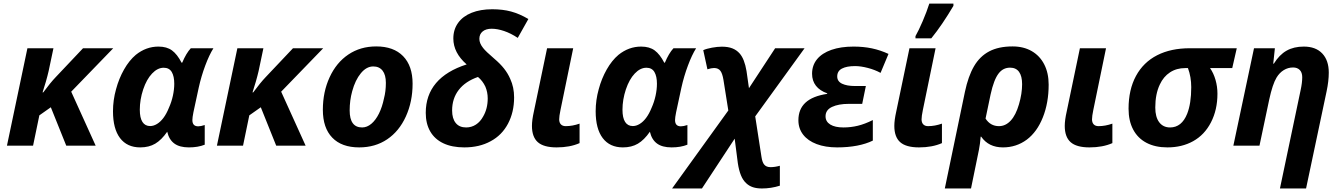

<svg xmlns="http://www.w3.org/2000/svg" viewBox="-20 -817 7524 1077"><path d="M133.8 -546.4H279.8L252.9 -418.9Q247.1 -393.1 237.3 -358.9Q227.5 -324.7 218.8 -298.8H222.7Q261.7 -352.1 293 -384.8L445.8 -546.4H615.2L379.4 -302.7L516.6 0H351.6L265.1 -215.3L200.7 -169.9L165.5 0H19Z M613.8 -192.9Q613.8 -255.4 630.9 -316.4Q647 -376.5 675.8 -427.2Q704.6 -478 741.7 -509.3Q799.3 -555.7 868.7 -555.7Q915.5 -555.7 944.8 -534.2Q974.1 -512.7 998.5 -465.3H1002Q1024.4 -518.6 1050.3 -546.4H1177.2Q1153.8 -509.3 1131.3 -449.2Q1108.9 -389.2 1094.7 -325.2L1064.9 -187Q1059.1 -157.7 1059.1 -143.6Q1059.1 -108.4 1091.8 -108.4Q1106.4 -108.4 1128.4 -115.7V-5.4Q1090.8 9.8 1039.6 9.8Q987.3 9.8 957.8 -12Q928.2 -33.7 918 -78.1Q885.7 -31.7 850.6 -11Q815.4 9.8 766.6 9.8Q692.9 9.8 653.3 -42.5Q613.8 -94.7 613.8 -192.9ZM896.5 -155.3Q914.1 -178.7 927.7 -212.9Q941.9 -244.1 949.7 -279.5Q957.5 -314.9 957.5 -347.2Q957.5 -389.2 943.4 -413.1Q929.2 -437 898.4 -437Q863.8 -437 833 -404.5Q802.2 -372.1 783.2 -315.4Q764.2 -257.8 764.2 -201.7Q764.2 -155.8 779.1 -132.8Q793.9 -109.9 822.3 -109.9Q841.3 -109.9 860.6 -121.6Q879.9 -133.3 896.5 -155.3Z M1311.5 -546.4H1457.5L1430.7 -418.9Q1424.8 -393.1 1415 -358.9Q1405.3 -324.7 1396.5 -298.8H1400.4Q1439.5 -352.1 1470.7 -384.8L1623.5 -546.4H1793L1557.1 -302.7L1694.3 0H1529.3L1442.9 -215.3L1378.4 -169.9L1343.3 0H1196.8Z M1791 -201.2Q1791 -301.3 1828.9 -383.5Q1866.7 -465.8 1934.1 -511.2Q2001.5 -556.6 2090.3 -556.6Q2188 -556.6 2241.2 -502Q2294.4 -447.3 2294.4 -347.7Q2294.4 -246.6 2256.6 -163.6Q2218.8 -80.6 2151.9 -35.6Q2084.5 9.8 1995.1 9.8Q1896.5 9.8 1843.8 -44.9Q1791 -99.6 1791 -201.2ZM2133.8 -264.6Q2144.5 -304.7 2144.5 -352.1Q2144.5 -397 2126 -420.7Q2107.4 -444.3 2073.7 -444.3Q2035.6 -444.3 2004.2 -406.2Q1972.7 -368.2 1955.6 -305.2Q1941.4 -253.9 1941.4 -197.8Q1941.4 -102.1 2011.2 -102.1Q2038.6 -102.1 2063 -122.6Q2087.4 -143.1 2105.7 -179.9Q2124 -216.8 2133.8 -264.6Z M2368.2 -184.1Q2368.2 -282.7 2426 -351.1Q2483.9 -419.4 2597.7 -455.6Q2522.9 -521 2522.9 -601.1Q2522.9 -651.4 2549.6 -688.5Q2576.2 -725.6 2625.5 -745.4Q2674.8 -765.1 2741.2 -765.1Q2799.8 -765.1 2846.9 -752.4Q2894 -739.7 2943.8 -710.4L2884.3 -604.5Q2845.2 -630.4 2807.4 -643.1Q2769.5 -655.8 2738.3 -655.8Q2705.6 -655.8 2687.3 -640.6Q2668.9 -625.5 2668.9 -599.1Q2668.9 -574.2 2689.9 -547.9Q2704.6 -528.8 2751.5 -488.8Q2786.1 -459.5 2807.6 -432.1Q2829.1 -404.8 2842.3 -374Q2863.8 -327.6 2863.8 -270.5Q2863.8 -188 2829.6 -123.3Q2795.4 -58.6 2732.4 -24.9Q2669.4 9.8 2584.5 9.8Q2515.6 9.8 2467 -13.2Q2418.5 -36.1 2393.3 -79.8Q2368.2 -123.5 2368.2 -184.1ZM2689.9 -163.1Q2715.8 -207 2715.8 -265.1Q2715.8 -299.8 2702.6 -331.1Q2687.5 -363.3 2661.1 -385.3Q2589.8 -360.4 2553 -312.3Q2516.1 -264.2 2516.1 -197.3Q2516.1 -151.9 2536.4 -127Q2556.6 -102.1 2594.7 -102.1Q2625 -102.1 2649.7 -118.2Q2674.3 -134.3 2689.9 -163.1Z M2963.9 -110.8Q2963.9 -143.1 2974.6 -190.9L3048.8 -546.4H3195.3L3124 -200.2Q3116.7 -165 3116.7 -147.5Q3116.7 -129.4 3126.2 -119.4Q3135.7 -109.4 3153.3 -109.4Q3190.9 -109.4 3231 -123.5V-14.2Q3176.8 9.8 3102.5 9.8Q3029.8 9.8 2996.8 -19.5Q2963.9 -48.8 2963.9 -110.8Z M3321.3 -192.9Q3321.3 -255.4 3338.4 -316.4Q3354.5 -376.5 3383.3 -427.2Q3412.1 -478 3449.2 -509.3Q3506.8 -555.7 3576.2 -555.7Q3623 -555.7 3652.3 -534.2Q3681.6 -512.7 3706.1 -465.3H3709.5Q3731.9 -518.6 3757.8 -546.4H3884.8Q3861.3 -509.3 3838.9 -449.2Q3816.4 -389.2 3802.2 -325.2L3772.5 -187Q3766.6 -157.7 3766.6 -143.6Q3766.6 -108.4 3799.3 -108.4Q3814 -108.4 3835.9 -115.7V-5.4Q3798.3 9.8 3747.1 9.8Q3694.8 9.8 3665.3 -12Q3635.7 -33.7 3625.5 -78.1Q3593.3 -31.7 3558.1 -11Q3522.9 9.8 3474.1 9.8Q3400.4 9.8 3360.8 -42.5Q3321.3 -94.7 3321.3 -192.9ZM3604 -155.3Q3621.6 -178.7 3635.3 -212.9Q3649.4 -244.1 3657.2 -279.5Q3665 -314.9 3665 -347.2Q3665 -389.2 3650.9 -413.1Q3636.7 -437 3606 -437Q3571.3 -437 3540.5 -404.5Q3509.8 -372.1 3490.7 -315.4Q3471.7 -257.8 3471.7 -201.7Q3471.7 -155.8 3486.6 -132.8Q3501.5 -109.9 3529.8 -109.9Q3548.8 -109.9 3568.1 -121.6Q3587.4 -133.3 3604 -155.3Z M4065.4 -197.3 4038.1 -369.1Q4032.2 -404.3 4021.5 -418.9Q4009.8 -435.5 3985.4 -435.5Q3970.2 -435.5 3948.2 -428.2L3924.8 -535.6Q3942.9 -543.9 3973.9 -549.6Q4004.9 -555.2 4029.3 -555.2Q4064 -555.2 4088.1 -545.7Q4112.3 -536.1 4128.9 -517.1Q4156.2 -486.3 4167.5 -418.5L4181.2 -322.3L4328.1 -546.4H4493.2L4216.3 -164.1L4251.5 63.5Q4255.9 93.3 4266.6 106Q4278.3 120.6 4302.2 120.6Q4326.7 120.6 4354.5 112.8V224.6Q4305.2 240.2 4253.9 240.2Q4225.1 240.2 4203.6 233.2Q4182.1 226.1 4166.5 211.4Q4147.9 194.8 4136.5 167Q4125 139.2 4118.7 97.7L4101.1 -39.1L3917.5 240.2H3750Z M4458.5 -142.6Q4458.5 -204.6 4498.5 -241.5Q4538.6 -278.3 4620.1 -290.5V-293.5Q4578.6 -308.1 4556.9 -335.9Q4535.2 -363.8 4535.2 -403.3Q4535.2 -450.7 4563.2 -484.9Q4591.3 -519 4643.8 -537.4Q4696.3 -555.7 4768.1 -555.7Q4823.2 -555.7 4870.8 -545.7Q4918.5 -535.6 4963.9 -514.6L4919.4 -408.2Q4887.2 -425.8 4847.7 -436Q4808.1 -446.3 4776.4 -446.3Q4729.5 -446.3 4702.9 -432.4Q4676.3 -418.5 4676.3 -388.2Q4676.3 -360.4 4703.6 -347.4Q4731 -334.5 4775.4 -334.5H4836.9L4816.4 -234.4H4740.7Q4683.6 -234.4 4647.2 -217.3Q4610.8 -200.2 4610.8 -164.6Q4610.8 -134.8 4637.5 -118.4Q4664.1 -102.1 4711.4 -102.1Q4752.4 -102.1 4791.7 -111.6Q4831.1 -121.1 4876 -143.6V-28.3Q4838.4 -9.8 4787.6 0Q4736.8 9.8 4675.8 9.8Q4609.9 9.8 4560.8 -8.8Q4511.7 -27.3 4485.1 -61.8Q4458.5 -96.2 4458.5 -142.6Z M4996.6 -110.8Q4996.6 -143.1 5007.3 -190.9L5081.5 -546.4H5228L5156.7 -200.2Q5149.4 -165 5149.4 -147.5Q5149.4 -129.4 5158.9 -119.4Q5168.5 -109.4 5186 -109.4Q5223.6 -109.4 5263.7 -123.5V-14.2Q5209.5 9.8 5135.3 9.8Q5062.5 9.8 5029.5 -19.5Q4996.6 -48.8 4996.6 -110.8ZM5192.9 -796.9H5328.1V-784.2Q5265.1 -677.2 5204.1 -602.1H5115.2V-614.3Q5132.8 -645 5155.8 -698.5Q5178.7 -752 5192.9 -796.9Z M5660.2 -556.6Q5721.7 -556.6 5767.3 -530.3Q5813 -503.9 5837.6 -455.6Q5862.3 -407.2 5862.3 -342.3Q5862.3 -240.2 5829.8 -158.7Q5797.4 -77.1 5739.7 -33.7Q5680.7 9.8 5606 9.8Q5525.4 9.8 5483.9 -50.3H5481Q5477.5 -8.3 5471.2 23.4L5426.8 240.2H5279.8L5392.6 -301.8Q5411.1 -389.6 5443.6 -445.3Q5476.1 -501 5528.8 -528.8Q5581.5 -556.6 5660.2 -556.6ZM5695.8 -231.9Q5713.4 -292 5713.4 -344.7Q5713.4 -390.1 5696.3 -413.8Q5679.2 -437.5 5646 -437.5Q5606.4 -437.5 5581.5 -404.8Q5554.7 -370.1 5536.6 -287.1L5508.3 -151.9Q5535.6 -109.4 5583.5 -109.4Q5620.6 -109.4 5649.4 -140.4Q5678.2 -171.4 5695.8 -231.9Z M5952.6 -110.8Q5952.6 -143.1 5963.4 -190.9L6037.6 -546.4H6184.1L6112.8 -200.2Q6105.5 -165 6105.5 -147.5Q6105.5 -129.4 6115 -119.4Q6124.5 -109.4 6142.1 -109.4Q6179.7 -109.4 6219.7 -123.5V-14.2Q6165.5 9.8 6091.3 9.8Q6018.6 9.8 5985.6 -19.5Q5952.6 -48.8 5952.6 -110.8Z M6310.5 -207Q6310.5 -314 6352.1 -390.9Q6393.6 -467.8 6471.2 -507.3Q6547.9 -546.4 6654.3 -546.4H6917.5L6892.1 -435.1H6767.6Q6787.6 -406.2 6798.3 -368.9Q6809.1 -331.5 6809.1 -291.5Q6809.1 -201.2 6772.9 -130.9Q6736.8 -60.5 6672.4 -24.9Q6609.9 9.8 6528.3 9.8Q6460 9.8 6411.1 -15.9Q6362.3 -41.5 6336.4 -90.3Q6310.5 -139.2 6310.5 -207ZM6639.2 -178.7Q6662.1 -236.3 6662.1 -328.1Q6662.1 -385.7 6643.6 -435.1H6628.4Q6579.6 -435.1 6543 -411.1Q6506.3 -387.2 6485.8 -342.8Q6460.4 -289.6 6460.4 -213.9Q6460.4 -160.6 6482.4 -131.3Q6504.4 -102.1 6543.5 -102.1Q6575.7 -102.1 6599.9 -121.3Q6624 -140.6 6639.2 -178.7Z M7284.7 -383.8Q7284.7 -410.2 7271 -424.3Q7257.3 -438.5 7233.4 -438.5Q7205.1 -438.5 7181.2 -423.8Q7157.2 -409.2 7140.6 -381.8Q7118.2 -344.7 7099.6 -258.8L7044.9 0H6898.4L7014.2 -546.4H7131.3L7122.1 -460H7125.5Q7156.2 -509.8 7196.8 -532.7Q7237.3 -555.7 7293.5 -555.7Q7360.4 -555.7 7397 -517.1Q7433.6 -478.5 7433.6 -409.7Q7433.6 -362.3 7421.4 -304.7L7306.2 240.2H7159.7L7275.9 -312.5Q7284.7 -353 7284.7 -383.8Z"/></svg>

Font: Viking Open Sans
Style: Bold Italic
Weight: 700
Italic angle: -12°
Foundry: Ascender Corporation
Version: Version 2.000